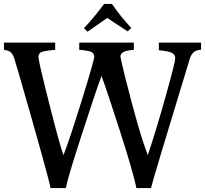

<svg xmlns="http://www.w3.org/2000/svg" viewBox="-20 -954 1040 974"><path d="M406 -811Q457 -865 508 -934H548Q591 -871 646 -812L627 -795L524 -863L424 -793ZM0 -701V-738H260V-701Q208 -697 191.5 -690.5Q175 -684 175 -664.5Q175 -645 230 -427.5Q285 -210 302 -167Q331 -240 394.5 -444Q458 -648 458 -666.5Q458 -685 441 -691.5Q424 -698 382 -701V-738H659V-701Q591 -697 591 -668Q591 -660 614 -566Q687 -275 730 -167Q773 -296 821 -467.5Q869 -639 869 -658.5Q869 -678 850.5 -686.5Q832 -695 786 -699V-738H1000V-702Q976 -700 964 -690.5Q952 -681 944 -660Q753 -34 746 0H672Q655 -82 591.5 -280Q528 -478 495 -569Q469 -500 395.5 -273.5Q322 -47 314 0H236Q231 -41 71 -596L58 -638Q51 -669 39 -684Q27 -699 0 -701Z"/></svg>

Font: Prociono
Style: Regular
Weight: 400
Designer: Barry Schwartz
Foundry: The Crud Factory
Version: Version 2.301